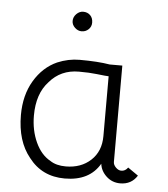

<svg xmlns="http://www.w3.org/2000/svg" viewBox="-46 -615 582 665"><g transform="rotate(5 245.0 -282.5)"><path d="M183 -538Q183 -552 193.5 -562.5Q204 -573 217 -573Q232 -573 241.5 -563.5Q251 -554 251 -538Q251 -524 241 -514.5Q231 -505 217 -505Q204 -505 193.5 -515Q183 -525 183 -538ZM368 -64Q368 -54 377 -45Q386 -36 396 -36Q410 -36 419 -49L455 -24Q435 8 396 8Q368 8 348 -10.5Q328 -29 325 -54Q289 8 203 8Q124 8 78 -52Q33 -107 33 -198Q33 -267 63 -317.5Q93 -368 142 -390Q180 -406 219 -406Q283 -406 324 -399H368ZM203 -34Q256 -34 290 -65.5Q324 -97 324 -150V-358Q316 -358 282 -362Q257 -365 220 -365Q157 -365 118 -319Q78 -276 78 -200Q78 -149 97 -107.5Q116 -66 149 -48Q170 -34 203 -34Z"/></g></svg>

Font: Bhavuka
Style: Regular
Weight: 400
Version: 2.94.0; ttfautohint (v1.2) -l 7 -r 28 -G 50 -x 13 -D deva -f